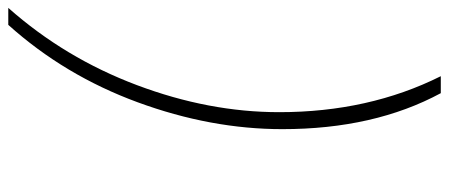

<svg xmlns="http://www.w3.org/2000/svg" viewBox="-338 -562 1110 475"><g transform="rotate(-90 217.5 -325.0)"><path d="M135 -182Q135 -359 201.5 -540Q268 -721 393 -860H435Q311 -720 244 -542Q177 -364 177 -190Q177 32 266 210H224Q135 45 135 -182Z"/></g></svg>

Font: Exo ExtraLight
Style: Italic
Weight: 275
Italic angle: -9°
Designer: Natanael Gama
Foundry: Natanael Gama
Version: Version 1.500; ttfautohint (v1.6)